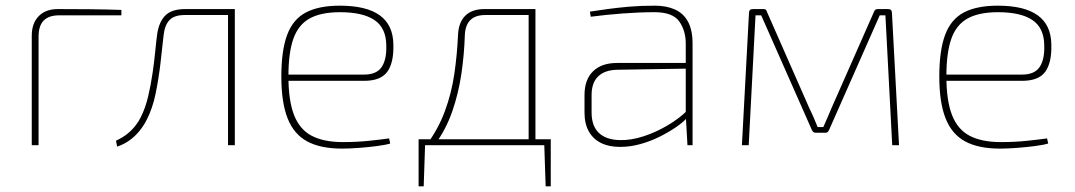

<svg xmlns="http://www.w3.org/2000/svg" viewBox="-20 -512 3790 677"><path d="M184 -480Q241 -480 295.5 -479.5Q350 -479 408 -477V-458H189Q152 -458 134 -439.5Q116 -421 116 -383V0H92V-386Q92 -430 116.5 -455Q141 -480 184 -480Z M795 -480V-459H631Q595 -459 578 -441.5Q561 -424 557 -389Q552 -340 545.5 -286Q539 -232 528.5 -181Q518 -130 497 -89Q487 -69 471.5 -50Q456 -31 436.5 -17Q417 -3 393 5L389 -16Q413 -27 429.5 -40.5Q446 -54 458 -69.5Q470 -85 477 -100Q493 -132 502.5 -172.5Q512 -213 518 -254.5Q524 -296 527.5 -332Q531 -368 534 -390Q540 -434 562.5 -457Q585 -480 633 -480ZM808 -480V0H784V-480Z M1178 -492Q1272 -492 1319 -458Q1366 -424 1367 -356Q1369 -292 1346 -259.5Q1323 -227 1264 -227H986V-249H1264Q1308 -249 1326 -276Q1344 -303 1342 -354Q1341 -414 1300 -441.5Q1259 -469 1179 -469Q1112 -469 1072 -447Q1032 -425 1014.5 -375.5Q997 -326 997 -243Q997 -157 1017 -106Q1037 -55 1079.5 -33Q1122 -11 1189 -11Q1238 -11 1281 -15.5Q1324 -20 1352 -24L1356 -6Q1340 -1 1309.5 3Q1279 7 1245.5 9.5Q1212 12 1186 12Q1110 12 1063 -13.5Q1016 -39 994 -95Q972 -151 972 -242Q972 -334 992.5 -389Q1013 -444 1058.5 -468Q1104 -492 1178 -492Z M1856 -480V-459H1691Q1622 -459 1619 -388Q1617 -321 1607 -252.5Q1597 -184 1575 -120Q1553 -56 1512 0H1483Q1525 -56 1548.5 -119.5Q1572 -183 1582 -251.5Q1592 -320 1595 -389Q1597 -433 1620.5 -456.5Q1644 -480 1688 -480ZM1479 -5 1474 145H1456V-5ZM1922 -21V0H1456V-21ZM1922 -5V145H1904L1899 -5ZM1868 -480V0H1844V-480Z M2289 -492Q2330 -492 2360 -478.5Q2390 -465 2406 -435.5Q2422 -406 2422 -358V0H2404L2398 -106V-112V-358Q2398 -404 2375 -436.5Q2352 -469 2288 -469Q2234 -469 2175 -464.5Q2116 -460 2063 -453L2060 -471Q2092 -476 2125.5 -480.5Q2159 -485 2199 -488.5Q2239 -492 2289 -492ZM2402 -290 2401 -270 2156 -266Q2112 -265 2089 -242.5Q2066 -220 2066 -177V-115Q2066 -68 2091.5 -43.5Q2117 -19 2166 -18Q2205 -17 2249.5 -31.5Q2294 -46 2335 -70.5Q2376 -95 2403 -122V-97Q2389 -81 2363.5 -63.5Q2338 -46 2306 -30Q2274 -14 2238 -4Q2202 6 2166 6Q2127 6 2099 -8Q2071 -22 2056 -49Q2041 -76 2041 -115V-177Q2041 -231 2071 -260.5Q2101 -290 2156 -290Z M3111 -480Q3125 -480 3125 -467L3150 0H3126L3102 -458H3082L2903 -53Q2901 -49 2898.5 -46.5Q2896 -44 2891 -44H2855Q2851 -44 2848 -46.5Q2845 -49 2843 -53L2664 -458H2644L2620 0H2596L2621 -467Q2621 -480 2635 -480H2672Q2677 -480 2680 -478Q2683 -476 2684 -471L2834 -130Q2842 -114 2849 -97.5Q2856 -81 2863 -64H2883Q2891 -81 2898 -98Q2905 -115 2912 -131L3062 -471Q3065 -480 3075 -480Z M3498 -492Q3592 -492 3639 -458Q3686 -424 3687 -356Q3689 -292 3666 -259.5Q3643 -227 3584 -227H3306V-249H3584Q3628 -249 3646 -276Q3664 -303 3662 -354Q3661 -414 3620 -441.5Q3579 -469 3499 -469Q3432 -469 3392 -447Q3352 -425 3334.5 -375.5Q3317 -326 3317 -243Q3317 -157 3337 -106Q3357 -55 3399.5 -33Q3442 -11 3509 -11Q3558 -11 3601 -15.5Q3644 -20 3672 -24L3676 -6Q3660 -1 3629.5 3Q3599 7 3565.5 9.5Q3532 12 3506 12Q3430 12 3383 -13.5Q3336 -39 3314 -95Q3292 -151 3292 -242Q3292 -334 3312.5 -389Q3333 -444 3378.5 -468Q3424 -492 3498 -492Z"/></svg>

Font: Exo 2 Thin
Style: Regular
Weight: 250
Designer: Natanael Gama
Foundry: Natanael Gama
Version: Version 2.010